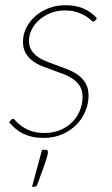

<svg xmlns="http://www.w3.org/2000/svg" viewBox="-20 -520 430 735"><path d="M15 0ZM345 -442Q342 -437.5 337.5 -437.5Q333.5 -437.5 326.8 -444.2Q320 -451 307.5 -458.8Q295 -466.5 275.5 -473.2Q256 -480 227 -480Q199.5 -480 175 -470.5Q150.5 -461 131.8 -445.2Q113 -429.5 102 -408.2Q91 -387 91 -364Q91 -342 100.8 -327Q110.5 -312 126.5 -301.2Q142.5 -290.5 163 -282.8Q183.5 -275 205 -267.2Q226.5 -259.5 247 -250.8Q267.5 -242 283.5 -229.2Q299.5 -216.5 309.2 -198.2Q319 -180 319 -153.5Q319 -123 306.8 -94Q294.5 -65 272 -42.2Q249.5 -19.5 217.8 -5.8Q186 8 147 8Q123 8 103.8 3.8Q84.5 -0.5 68.8 -8.2Q53 -16 40 -27Q27 -38 15 -51.5L21.5 -60Q25 -65 30 -65Q33.5 -65 40.8 -56.5Q48 -48 61.5 -38Q75 -28 96.8 -19.5Q118.5 -11 151 -11Q183.5 -11 210.2 -22Q237 -33 256 -52Q275 -71 285.5 -96.2Q296 -121.5 296 -149.5Q296 -173.5 286.2 -189.5Q276.5 -205.5 260.5 -216.8Q244.5 -228 224 -236Q203.5 -244 182 -251.5Q160.5 -259 140 -267.2Q119.5 -275.5 103.5 -287.8Q87.5 -300 77.8 -317.5Q68 -335 68 -360.5Q68 -388 80.5 -413.2Q93 -438.5 114.8 -457.8Q136.5 -477 166 -488.5Q195.5 -500 229.5 -500Q269.5 -500 298.2 -488Q327 -476 351 -450.5ZM155.5 53.5Q163.5 53.5 163.5 62Q163.5 67.5 161.2 76.5Q159 85.5 154 100.2Q149 115 141.2 136Q133.5 157 123 186Q121 190.5 118.5 192.8Q116 195 111 195H102.5L141 53.5Z"/></svg>

Font: Lato Thin
Style: Italic
Weight: 200
Italic angle: -7°
Designer: Lukasz Dziedzic
Foundry: tyPoland Lukasz Dziedzic
Version: Version 2.007; 2014-02-27